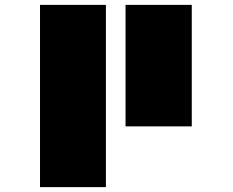

<svg xmlns="http://www.w3.org/2000/svg" viewBox="-20 -518 955 787"><path d="M494.6 -498H766.1V0H494.6ZM144 -498H414.1V249H144Z"/></svg>

Font: Plaster
Style: Regular
Weight: 400
Designer: Eben Sorkin
Foundry: Eben Sorkin
Version: Version 1.007